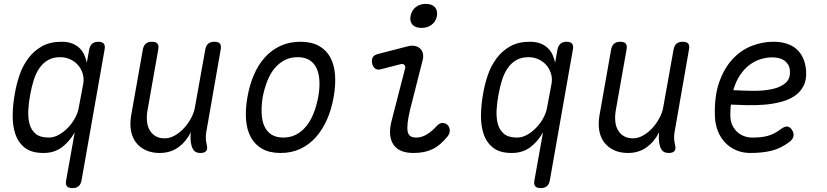

<svg xmlns="http://www.w3.org/2000/svg" viewBox="-20 -774 4240 984"><path d="M484 -560Q504 -560 512 -550Q520 -540 516 -520L398 150Q394 171 382.5 180.5Q371 190 351 190Q331 190 323 180.5Q315 171 319 150L363 -96Q336 -48 297 -19Q258 10 203 10Q141 10 107 -17Q73 -44 58.5 -87.5Q44 -131 45 -185.5Q46 -240 56 -294Q64 -342 80 -389Q96 -436 124.5 -474.5Q153 -513 194.5 -536.5Q236 -560 296 -560Q327 -560 349 -551.5Q371 -543 386.5 -528.5Q402 -514 411 -495Q420 -476 425 -453L437 -520Q441 -540 452.5 -550Q464 -560 484 -560ZM288 -481Q253 -481 227 -466.5Q201 -452 182.5 -425.5Q164 -399 153 -364Q142 -329 135 -290Q127 -249 125 -209.5Q123 -170 131.5 -138.5Q140 -107 163 -88Q186 -69 230 -69Q257 -69 283 -84Q309 -99 330.5 -122Q352 -145 366 -172Q380 -199 384 -224L407 -347Q411 -372 404 -396Q397 -420 381 -439Q365 -458 341 -469.5Q317 -481 288 -481Z M1008 10Q987 10 976.5 0Q966 -10 961 -30Q957 -46 956.5 -62.5Q956 -79 958 -96Q933 -47 893 -18.5Q853 10 798 10Q758 10 727.5 -4Q697 -18 677.5 -43Q658 -68 651.5 -103Q645 -138 652 -181L712 -520Q716 -541 727.5 -550.5Q739 -560 759 -560Q779 -560 787 -550.5Q795 -541 791 -520L735 -203Q731 -176 733.5 -151Q736 -126 747 -107Q758 -88 777 -76.5Q796 -65 824 -65Q851 -65 877.5 -80.5Q904 -96 925 -119.5Q946 -143 960.5 -171Q975 -199 979 -224L1032 -520Q1036 -541 1047.5 -550.5Q1059 -560 1079 -560Q1099 -560 1107 -550.5Q1115 -541 1111 -520L1037 -96Q1034 -80 1035 -63Q1036 -46 1040 -30Q1045 -10 1036.5 0Q1028 10 1008 10Z M1418 10Q1362 10 1324.5 -11Q1287 -32 1266 -70Q1245 -108 1241 -160.5Q1237 -213 1248 -276Q1259 -339 1281.5 -391Q1304 -443 1338 -480.5Q1372 -518 1417.5 -539Q1463 -560 1520 -560Q1576 -560 1614 -539Q1652 -518 1672.5 -480.5Q1693 -443 1697 -391Q1701 -339 1690 -277Q1679 -213 1655.5 -160.5Q1632 -108 1598 -70Q1564 -32 1519 -11Q1474 10 1418 10ZM1432 -69Q1468 -69 1497 -84Q1526 -99 1548.5 -126Q1571 -153 1586.5 -191.5Q1602 -230 1611 -277Q1619 -322 1617 -359.5Q1615 -397 1602.5 -424Q1590 -451 1566 -466Q1542 -481 1505 -481Q1469 -481 1439.5 -466Q1410 -451 1387.5 -424Q1365 -397 1350 -359Q1335 -321 1326 -275Q1319 -229 1321 -191Q1323 -153 1335.5 -126Q1348 -99 1372 -84Q1396 -69 1432 -69Z M1932 -419Q1915 -414 1903 -422.5Q1891 -431 1887 -450Q1884 -470 1891 -481.5Q1898 -493 1920 -498L2067 -536Q2090 -542 2106.5 -538.5Q2123 -535 2133.5 -525Q2144 -515 2147.5 -499.5Q2151 -484 2146 -465L2083 -217Q2072 -172 2069 -143.5Q2066 -115 2069.5 -99Q2073 -83 2084 -76Q2095 -69 2113 -69Q2142 -69 2169 -86Q2196 -103 2218 -128Q2233 -144 2247.5 -144Q2262 -144 2272 -135Q2284 -125 2285 -107Q2286 -89 2273 -74Q2255 -52 2236.5 -36Q2218 -20 2197.5 -10Q2177 0 2153 5Q2129 10 2098 10Q2065 10 2039.5 0.5Q2014 -9 1998.5 -30Q1983 -51 1979.5 -83Q1976 -115 1988 -159L2056 -423Q2059 -436 2052 -442Q2045 -448 2033 -445ZM2140 -631Q2109 -631 2094 -647.5Q2079 -664 2084 -691Q2089 -720 2110 -737Q2131 -754 2162 -754Q2194 -754 2209 -737Q2224 -720 2219 -691Q2214 -664 2192.5 -647.5Q2171 -631 2140 -631Z M2884 -560Q2904 -560 2912 -550Q2920 -540 2916 -520L2798 150Q2794 171 2782.5 180.5Q2771 190 2751 190Q2731 190 2723 180.5Q2715 171 2719 150L2763 -96Q2736 -48 2697 -19Q2658 10 2603 10Q2541 10 2507 -17Q2473 -44 2458.5 -87.5Q2444 -131 2445 -185.5Q2446 -240 2456 -294Q2464 -342 2480 -389Q2496 -436 2524.5 -474.5Q2553 -513 2594.5 -536.5Q2636 -560 2696 -560Q2727 -560 2749 -551.5Q2771 -543 2786.5 -528.5Q2802 -514 2811 -495Q2820 -476 2825 -453L2837 -520Q2841 -540 2852.5 -550Q2864 -560 2884 -560ZM2688 -481Q2653 -481 2627 -466.5Q2601 -452 2582.5 -425.5Q2564 -399 2553 -364Q2542 -329 2535 -290Q2527 -249 2525 -209.5Q2523 -170 2531.5 -138.5Q2540 -107 2563 -88Q2586 -69 2630 -69Q2657 -69 2683 -84Q2709 -99 2730.5 -122Q2752 -145 2766 -172Q2780 -199 2784 -224L2807 -347Q2811 -372 2804 -396Q2797 -420 2781 -439Q2765 -458 2741 -469.5Q2717 -481 2688 -481Z M3408 10Q3387 10 3376.5 0Q3366 -10 3361 -30Q3357 -46 3356.5 -62.5Q3356 -79 3358 -96Q3333 -47 3293 -18.5Q3253 10 3198 10Q3158 10 3127.5 -4Q3097 -18 3077.5 -43Q3058 -68 3051.5 -103Q3045 -138 3052 -181L3112 -520Q3116 -541 3127.5 -550.5Q3139 -560 3159 -560Q3179 -560 3187 -550.5Q3195 -541 3191 -520L3135 -203Q3131 -176 3133.5 -151Q3136 -126 3147 -107Q3158 -88 3177 -76.5Q3196 -65 3224 -65Q3251 -65 3277.5 -80.5Q3304 -96 3325 -119.5Q3346 -143 3360.5 -171Q3375 -199 3379 -224L3432 -520Q3436 -541 3447.5 -550.5Q3459 -560 3479 -560Q3499 -560 3507 -550.5Q3515 -541 3511 -520L3437 -96Q3434 -80 3435 -63Q3436 -46 3440 -30Q3445 -10 3436.5 0Q3428 10 3408 10Z M4038 -110Q4050 -92 4046.5 -75.5Q4043 -59 4025 -46Q3981 -13 3934 -1.5Q3887 10 3825 10Q3787 10 3754.5 -3.5Q3722 -17 3698 -41.5Q3674 -66 3660 -100Q3646 -134 3644 -175Q3640 -279 3665.5 -351.5Q3691 -424 3734 -470.5Q3777 -517 3832 -538.5Q3887 -560 3943 -560Q4020 -560 4062.5 -522Q4105 -484 4111 -414Q4115 -367 4098.5 -334.5Q4082 -302 4052 -282Q4022 -262 3981.5 -251.5Q3941 -241 3897 -237.5Q3853 -234 3808.5 -235Q3764 -236 3726 -238Q3724 -225 3723.5 -210Q3723 -195 3723 -178Q3724 -153 3733 -133Q3742 -113 3757.5 -98.5Q3773 -84 3793 -76.5Q3813 -69 3835 -69Q3860 -69 3879 -71Q3898 -73 3915.5 -78Q3933 -83 3948.5 -91Q3964 -99 3980 -111Q4000 -126 4013.5 -125.5Q4027 -125 4038 -110ZM3738 -312Q3787 -309 3839.5 -308.5Q3892 -308 3935.5 -317Q3979 -326 4005.5 -348.5Q4032 -371 4028 -414Q4027 -430 4019 -443Q4011 -456 3999.5 -464Q3988 -472 3972 -476Q3956 -480 3937 -480Q3910 -480 3880.5 -471.5Q3851 -463 3823.5 -443Q3796 -423 3774 -391Q3752 -359 3738 -312Z"/></svg>

Font: Maple Mono NL Light
Style: Italic
Weight: 300
Italic angle: -10°
Monospace: yes
Designer: subframe7536
Version: Version 7.000